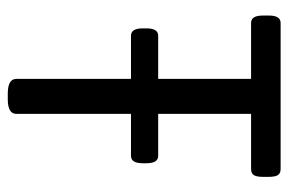

<svg xmlns="http://www.w3.org/2000/svg" viewBox="-144 -596 742 494"><g transform="rotate(90 227.0 -349.0)"><path d="M435 -670V-654Q435 -638 430.5 -631Q426 -624 415 -624H273V-385H381Q400 -385 400 -355V-345Q400 -315 381 -315H273V-20Q273 2 235 2H221Q183 2 183 -20V-315H72Q53 -315 53 -345V-355Q53 -385 72 -385H183V-624H39Q20 -624 20 -654V-670Q20 -700 39 -700H415Q426 -700 430.5 -693Q435 -686 435 -670Z"/></g></svg>

Font: Asap Condensed
Style: Regular
Weight: 400
Designer: Pablo Cosgaya
Foundry: Omnibus-Type
Version: Version 1.010; ttfautohint (v1.8)